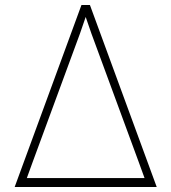

<svg xmlns="http://www.w3.org/2000/svg" viewBox="-20 -753 690 773"><path d="M308 -733H342L611 0H39ZM538 -102 348 -618 318 -705H332L302 -618L112 -102L88 -36H562Z"/></svg>

Font: Kreadon
Style: Regular
Weight: 400
Designer: kohakuno
Foundry: StudioGnu
Version: Version 1.000;Glyphs 3.1.2 (3151)